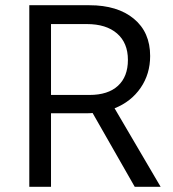

<svg xmlns="http://www.w3.org/2000/svg" viewBox="-20 -714 660 734"><path d="M92 0V-694H322Q429 -694 491.5 -642.5Q554 -591 554 -500Q554 -431 517.5 -378Q481 -325 418 -300L594 0H495L334 -282Q326 -281 312 -281H175V0ZM312 -622H175V-351H322Q393 -351 431 -386Q469 -421 469 -485Q469 -550 427.5 -586Q386 -622 312 -622Z"/></svg>

Font: Cantarell
Style: Regular
Weight: 400
Designer: Dave Crossland, Nikolaus Waxweiler, Florian Fecher, Jacques Le Bailly, Eben Sorkin, Alexei Vanyashin, Alexios Zavras, Em
Version: Version 0.303